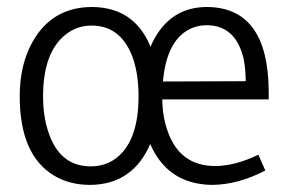

<svg xmlns="http://www.w3.org/2000/svg" viewBox="-20 -517 813 546"><path d="M734.4 -32.2 714.8 -77.1Q648.4 -44.9 591.8 -44.9Q493.2 -44.9 458 -140.6Q442.4 -181.6 441.4 -234.4H744.1V-258.8Q742.2 -496.1 568.4 -497.1Q462.9 -497.1 413.1 -395.5Q410.2 -388.7 408.2 -383.8Q362.3 -496.1 242.2 -497.1Q127.9 -497.1 72.3 -397.5Q36.1 -333 36.1 -243.2Q36.1 -76.2 133.8 -17.6Q177.7 8.8 236.3 8.8Q357.4 7.8 407.2 -107.4Q453.1 -2 563.5 7.8Q574.2 8.8 584 8.8Q658.2 7.8 734.4 -32.2ZM567.4 -445.3Q650.4 -445.3 672.9 -349.6Q678.7 -319.3 678.7 -286.1L443.4 -285.2Q454.1 -407.2 526.4 -437.5Q545.9 -445.3 567.4 -445.3ZM102.5 -243.2Q102.5 -369.1 168 -419.9Q200.2 -444.3 240.2 -444.3Q328.1 -444.3 360.4 -344.7Q374 -299.8 374 -243.2Q374 -109.4 303.7 -62.5Q274.4 -43.9 238.3 -43.9Q150.4 -43.9 118.2 -139.6Q102.5 -184.6 102.5 -243.2Z"/></svg>

Font: Yaldevi Colombo
Style: Regular
Weight: 400
Designer: Sol Matas, Denzil Rajitha, Kosala Senevirathne and Pathum Egodawatta
Foundry: Mooniak
Version: Version 1.020 ; ttfautohint (v1.6)